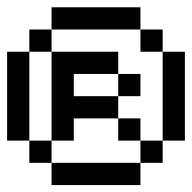

<svg xmlns="http://www.w3.org/2000/svg" viewBox="-20 -458 540 540"><path d="M125 -437.5H375V-375H125ZM62.5 -375H125V-312.5H62.5ZM375 -375H437.5V-312.5H375ZM0 -312.5H62.5V-62.5H0ZM125 -312.5H312.5V-250H187.5V-187.5H312.5V-125H187.5V-62.5H125ZM437.5 -312.5H500V-62.5H437.5ZM312.5 -250H375V-187.5H312.5ZM312.5 -125H375V-62.5H312.5ZM62.5 -62.5H125V0H62.5ZM375 -62.5H437.5V0H375ZM125 0H375V62.5H125Z"/></svg>

Font: Half Eighties
Style: Regular
Weight: 400
Monospace: yes
Designer: Jayvee Enaguas (HarvettFox96)
Version: 20191127.01dev02